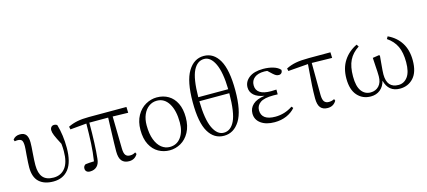

<svg xmlns="http://www.w3.org/2000/svg" viewBox="-60 -1344 4229 1901"><g transform="rotate(-15 2054.5 -394.0)"><path d="M108 -183Q108 -221 115 -312Q121 -376 121 -398Q121 -441 109.5 -457Q98 -473 67 -473Q49 -473 37 -470L30 -488Q55 -523 104 -523Q147 -523 166 -496.5Q185 -470 185 -418Q185 -380 179 -310Q173 -234 173 -189Q173 -105 208 -64Q243 -23 317 -23Q393 -23 437 -79.5Q481 -136 481 -250Q481 -289 477 -326Q441 -394 427.5 -427Q414 -460 414 -482Q414 -501 425 -513.5Q436 -526 453 -526Q476 -526 486 -514Q518 -403 518 -276Q518 -129 462 -57.5Q406 14 306 14Q212 14 160 -34Q108 -82 108 -183Z M981 -113Q981 -171 987 -341L991 -457H798Q798 -226 783 -93Q779 -41 752 -14.5Q725 12 681 12Q658 12 645.5 0.5Q633 -11 633 -30Q633 -44 638.5 -53Q644 -62 655 -69Q693 -74 743 -75Q757 -165 761.5 -254.5Q766 -344 767 -456L600 -441L594 -470Q638 -492 688.5 -502Q739 -512 808 -512H1193L1195 -452L1037 -456L1043 -125Q1044 -77 1059 -58Q1074 -39 1104 -39Q1122 -39 1134.5 -43Q1147 -47 1160 -55L1169 -37Q1140 14 1081 14Q1032 14 1006.5 -16Q981 -46 981 -113Z M1268 -256Q1268 -341 1302.5 -402.5Q1337 -464 1392 -495Q1447 -526 1506 -526Q1573 -526 1624.5 -495.5Q1676 -465 1705 -405.5Q1734 -346 1734 -261Q1734 -172 1700 -109.5Q1666 -47 1612 -16.5Q1558 14 1498 14Q1436 14 1383.5 -15.5Q1331 -45 1299.5 -105.5Q1268 -166 1268 -256ZM1664 -227Q1664 -349 1620 -421.5Q1576 -494 1499 -494Q1453 -494 1416.5 -467.5Q1380 -441 1359.5 -393.5Q1339 -346 1339 -285Q1339 -197 1362 -137Q1385 -77 1423 -47.5Q1461 -18 1506 -18Q1580 -18 1622 -76.5Q1664 -135 1664 -227Z M1839 -387Q1839 -601 1900 -701.5Q1961 -802 2062 -802Q2163 -802 2220 -702.5Q2277 -603 2277 -392Q2277 -180 2216 -83Q2155 14 2054 14Q1953 14 1896 -82Q1839 -178 1839 -387ZM2212 -380H1905Q1908 -194 1950 -105Q1992 -16 2060 -16Q2131 -16 2171 -98.5Q2211 -181 2212 -380ZM2058 -772Q1987 -772 1947 -691.5Q1907 -611 1905 -421H2212Q2208 -596 2166 -684Q2124 -772 2058 -772Z M2381 -126Q2381 -180 2421 -217Q2461 -254 2543 -265Q2472 -276 2436.5 -308.5Q2401 -341 2401 -388Q2401 -447 2452 -486.5Q2503 -526 2597 -526Q2652 -526 2699 -512Q2746 -498 2770 -470Q2772 -451 2761.5 -439Q2751 -427 2734 -427Q2718 -427 2706 -433Q2694 -439 2676 -455L2632 -496L2602 -498Q2536 -498 2500.5 -469.5Q2465 -441 2465 -393Q2465 -292 2617 -292Q2648 -292 2672 -294V-245L2627 -246Q2533 -246 2492.5 -217Q2452 -188 2452 -140Q2452 -90 2487.5 -63.5Q2523 -37 2594 -37Q2690 -37 2772 -92L2786 -75Q2751 -34 2696 -10Q2641 14 2573 14Q2486 14 2433.5 -24Q2381 -62 2381 -126Z M3019 -111Q3019 -176 3023 -242.5Q3027 -309 3036 -420L3039 -457L2834 -441L2828 -468Q2875 -492 2928 -502Q2981 -512 3064 -512H3284L3286 -454L3078 -458L3080 -130Q3081 -80 3096.5 -60.5Q3112 -41 3143 -41Q3174 -41 3199 -55L3206 -37Q3176 14 3117 14Q3068 14 3043.5 -15.5Q3019 -45 3019 -111Z M3369 -219Q3369 -326 3418.5 -401.5Q3468 -477 3554 -518L3569 -495Q3501 -451 3469.5 -387.5Q3438 -324 3438 -222Q3438 -122 3473 -73.5Q3508 -25 3567 -25Q3619 -25 3652 -60Q3685 -95 3685 -159Q3685 -202 3680 -265L3675 -350L3740 -360L3749 -354L3742 -278Q3734 -194 3734 -165Q3734 -25 3853 -25Q3910 -25 3946.5 -74Q3983 -123 3983 -224Q3983 -323 3953 -386.5Q3923 -450 3858 -494L3872 -518Q3957 -479 4004 -405Q4051 -331 4051 -224Q4051 -105 3996.5 -45.5Q3942 14 3858 14Q3740 14 3709 -107Q3695 -50 3655.5 -18Q3616 14 3559 14Q3475 14 3422 -45.5Q3369 -105 3369 -219Z"/></g></svg>

Font: GL-CurulMinamoto Light
Style: Regular
Weight: 300
Designer: Eunice (kana); Ryoko NISHIZUKA 西塚涼子 (ideographs); Frank Grießhammer (Latin, Greek & Cyrillic); Wenlong ZHANG
Foundry: Gutenberg Labo; Adobe
Version: Version 1.002